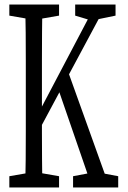

<svg xmlns="http://www.w3.org/2000/svg" viewBox="-20 -823 560 843"><path d="M90.8 0Q92.3 -61 92.8 -122.1Q93.3 -183.1 93.3 -246.1Q93.3 -309.1 93.3 -371.6V-430.7Q93.3 -493.2 93.3 -555.4Q93.3 -617.7 92.8 -680.2Q92.3 -742.7 90.8 -803.2H166Q165 -743.2 164.6 -681.2Q164.1 -619.1 164.1 -556.6Q164.1 -494.1 164.1 -430.7V-341.8Q164.1 -294.9 164.1 -239Q164.1 -183.1 164.6 -122.3Q165 -61.5 166 0ZM21 0V-49.3L122.6 -66.9H138.2L239.3 -49.3V0ZM21 -754.4V-803.2H239.3V-754.4L138.2 -736.8H122.6ZM300.8 0V-49.3L394 -66.9H405.8L499 -49.3V0ZM310.1 -754.4V-803.2H487.3V-754.4L401.9 -736.8L386.7 -731.4ZM129.4 -210 126.5 -289.1H129.4L149.9 -328.1L399.9 -803.2H447.3ZM384.8 0 231.4 -444.8 273.9 -522.5 461.4 0Z"/></svg>

Font: Scarab Serif
Style: Regular
Weight: 400
Designer: John Roberts
Foundry: Scarab
Version: 1.0